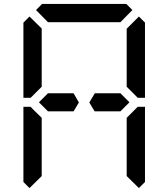

<svg xmlns="http://www.w3.org/2000/svg" viewBox="-20 -1020 856 976"><path d="M224 -454 178 -500 224 -546H328H354L381 -499L354 -454H238ZM163 -969 194 -1000H622L653 -969L592 -907H590H454H362H226H224ZM130 -64 99 -95V-477H136L145 -467L192 -421V-218V-139V-125ZM624 -421 680 -477H717V-95L686 -64L624 -125V-139V-218ZM686 -936 717 -905V-523H680L624 -579V-607V-782V-861V-874ZM192 -579 136 -523H99V-905L130 -936L192 -875V-861V-782ZM592 -546 638 -500 592 -454H578H501H461L434 -499L462 -546H488Z"/></svg>

Font: DSEG14 Classic Mini
Style: Regular
Weight: 400
Designer: Keshikan(Twitter:@keshinomi_88pro)
Version: Version 0.46